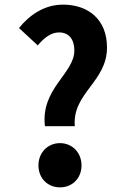

<svg xmlns="http://www.w3.org/2000/svg" viewBox="-20 -797 540 829"><path d="M174 -252H303C291 -395 442 -443 442 -592C442 -713 361 -777 252 -777C173 -777 109 -734 62 -676L143 -601C171 -634 200 -657 235 -657C277 -657 301 -628 301 -579C301 -479 155 -415 174 -252ZM239 12C292 12 332 -27 332 -83C332 -138 292 -179 239 -179C186 -179 146 -138 146 -83C146 -27 186 12 239 12Z"/></svg>

Font: Noto Sans Mono CJK JP Bold
Style: Regular
Weight: 700
Designer: Ryoko NISHIZUKA (kana & ideographs); Paul D. Hunt (Latin, Greek & Cyrillic); Wenlong ZHANG (bopomofo); Sandoll Communica
Foundry: Adobe Systems Incorporated
Version: Version 1.004;PS 1.004;hotconv 1.0.82;makeotf.lib2.5.63406